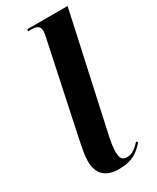

<svg xmlns="http://www.w3.org/2000/svg" viewBox="-198 -818 724 885"><g transform="rotate(-30 164.0 -375.0)"><path d="M159 10C232 10 264 -18 295 -53L289 -61C268 -38 246 -19 218 -19C193 -19 183 -34 183 -67C183 -86 187 -120 196 -157L328 -760H114L112 -750H129C166 -750 174 -736 174 -716C174 -706 171 -689 167 -673L69 -211C58 -157 51 -122 51 -93C51 -26 87 10 159 10Z"/></g></svg>

Font: Noto Serif Display Condensed
Style: Bold Italic
Weight: 700
Width: 3
Italic angle: -12°
Designer: Monotype Design Team
Foundry: Monotype Imaging Inc.
Version: Version 2.009